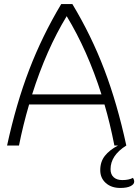

<svg xmlns="http://www.w3.org/2000/svg" viewBox="-20 -720 684 950"><path d="M497 -203H124Q94 -101 74 0H15Q60 -207 124.5 -375Q189 -543 283 -700H338Q432 -544 496 -376Q560 -208 605 0H546Q524 -112 497 -203ZM482 -253Q413 -470 310 -640Q209 -474 139 -253ZM476 122Q476 80 499 51Q522 22 564 0H605Q527 49 527 117Q527 143 542.5 157Q558 171 585 171Q618 171 638 160Q644 169 644 179Q644 192 626 201Q608 210 575 210Q531 210 503.5 185.5Q476 161 476 122Z"/></svg>

Font: Krub Light
Style: Regular
Weight: 300
Designer: Ekaluck Peanpanawate
Foundry: Cadson Demak Co.,Ltd.
Version: Version 1.000; ttfautohint (v1.6)